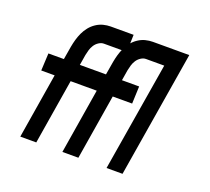

<svg xmlns="http://www.w3.org/2000/svg" viewBox="-124 -892 1148 1050"><g transform="rotate(20 450.0 -367.5)"><path d="M91 0 153 -379H75L80 -480H170L183 -557Q187 -579 193 -600Q199 -621 208.5 -641.5Q218 -662 232.5 -680Q247 -698 266.5 -711Q286 -724 307.5 -729.5Q329 -735 350 -735H483L480 -634H347Q332 -634 317.5 -624.5Q303 -615 294 -601Q285 -587 280.5 -571.5Q276 -556 273 -541L263 -480H435L430 -379H246L184 0ZM336 0 398 -379H320L325 -480H415L428 -557Q432 -579 438 -600Q444 -621 453.5 -641.5Q463 -662 477.5 -680Q492 -698 511.5 -711Q531 -724 552.5 -729.5Q574 -735 595 -735H728L725 -634H592Q577 -634 562.5 -624.5Q548 -615 539 -601Q530 -587 525.5 -571.5Q521 -556 518 -541L508 -480H608L604 -379H491L429 0ZM593 0 698 -634H613L616 -735H807L686 0Z"/></g></svg>

Font: Iosevka Aile Oblique
Style: Bold
Weight: 700
Italic angle: -9°
Designer: Belleve Invis
Foundry: Belleve Invis
Version: Version 31.1.0; ttfautohint (v1.8.4)